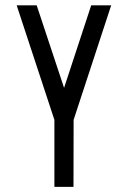

<svg xmlns="http://www.w3.org/2000/svg" viewBox="-20 -704 490 736"><path d="M188.5 12.2V-244.6L43.9 -683.6H120.6L225.6 -367.2L329.6 -683.6H406.2L262.2 -244.6L261.7 12.2Z"/></svg>

Font: Anka/Coder Narrow
Style: Regular
Weight: 400
Width: 3
Monospace: yes
Version: Version 001.100